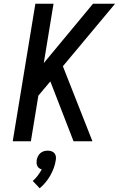

<svg xmlns="http://www.w3.org/2000/svg" viewBox="-20 -755 640 1026"><path d="M373 0 249 -320 185 -244 145 0H48L169 -735H266L214 -418L477 -735H595L316 -401L474 0ZM192 251 155 212Q170 199 182 183Q194 167 203 150Q195 148 189 143.5Q183 139 179.5 132Q176 125 175.5 117Q175 109 176 101Q178 91 182.5 81Q187 71 195.5 63.5Q204 56 214.5 53Q225 50 235 50Q245 50 254.5 53Q264 56 270.5 63.5Q277 71 278.5 81Q280 91 278 101Q275 122 267.5 142.5Q260 163 249 182.5Q238 202 223.5 219.5Q209 237 192 251Z"/></svg>

Font: Iosevka Custom Medium Oblique
Style: Regular
Weight: 500
Italic angle: -9°
Designer: Belleve Invis
Foundry: Belleve Invis
Version: Version 27.0.1